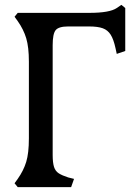

<svg xmlns="http://www.w3.org/2000/svg" viewBox="-20 -771 549 791"><path d="M53 0 40 -16 53 -34Q77 -68 88 -104Q99 -140 99 -201V-517Q99 -577 88 -613.5Q77 -650 53 -684L40 -702L53 -718H348Q432 -718 461 -738L480 -751L496 -738V-561L461 -549L456 -572Q448 -609 436 -628Q424 -647 403.5 -654.5Q383 -662 347 -662H261Q222 -662 209.5 -647Q197 -632 197 -585V-133Q197 -101 202.5 -83.5Q208 -66 222 -57Q236 -48 261 -40L285 -34L273 0Z"/></svg>

Font: Gabriela
Style: Regular
Weight: 400
Designer: Eduardo Rodriguez Tunni
Foundry: Eduardo Rodriguez Tunni
Version: Version 2.001;gftools[0.9.26]